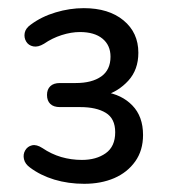

<svg xmlns="http://www.w3.org/2000/svg" viewBox="-20 -729 420 471"><path d="M186.6 -278.1Q147.6 -278.1 113.3 -288.4Q79.1 -298.8 53.6 -318Q41.4 -326.8 38.8 -338.6Q36.1 -350.3 41.8 -360.1Q47.5 -369.9 58.5 -372.5Q69.5 -375.2 84.2 -365.7Q105.8 -351 130.2 -343.8Q154.7 -336.7 181 -336.7Q216.1 -336.7 239.3 -353.1Q262.6 -369.6 262.6 -404.6Q262.6 -438.2 239.5 -452.2Q216.4 -466.3 176.9 -466.3H127Q111.4 -466.3 103.4 -474.1Q95.3 -481.9 95.3 -496.1Q95.3 -509.7 103.4 -517.5Q111.4 -525.3 127 -525.3H165.9Q205.4 -525.3 228.3 -541.4Q251.1 -557.5 251.1 -590Q251.1 -618 231.4 -634.2Q211.7 -650.4 176 -650.4Q154.8 -650.4 131.5 -643Q108.2 -635.6 88 -621.7Q73.3 -612.8 61.6 -615.2Q49.8 -617.6 44.2 -627.1Q38.5 -636.7 40.6 -648.2Q42.8 -659.7 55.5 -668.6Q81.9 -688.3 116.5 -698.6Q151 -709 185.5 -709Q246.7 -709 283 -679Q319.4 -649 319.4 -599.6Q319.4 -558.1 294.8 -531.1Q270.1 -504.2 236.3 -494.6V-503.4Q278.6 -497.3 304.7 -470.3Q330.9 -443.3 330.9 -397.9Q330.9 -359.9 311.7 -333Q292.5 -306 260.2 -292Q227.8 -278.1 186.6 -278.1Z"/></svg>

Font: Nunito ExtraLight
Style: Regular
Weight: 200
Designer: Vernon Adams
Foundry: Vernon Adams
Version: Version 3.602